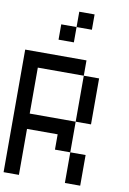

<svg xmlns="http://www.w3.org/2000/svg" viewBox="-114 -1167 828 1234"><g transform="rotate(10 300.0 -550.0)"><path d="M0 0V-800H400V-700H100V-400H400V-200H300V-300H100V0ZM300 -1100H400V-1000H300ZM200 -900V-1000H300V-900ZM400 -200H500V0H400ZM400 -400V-700H500V-400Z"/></g></svg>

Font: Galmuri9 Regular
Style: Regular
Weight: 400
Designer: Lee Minseo (quiple)
Version: Version 2.399;hotconv 1.1.1;makeotfexe 2.6.0 DEVELOPMENT